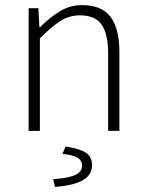

<svg xmlns="http://www.w3.org/2000/svg" viewBox="-20 -512 572 751"><path d="M92 0V-480H130L134 -406H137Q174 -443 213.5 -467.5Q253 -492 302 -492Q377 -492 412 -446.5Q447 -401 447 -308V0H403V-302Q403 -379 377.5 -415.5Q352 -452 293 -452Q250 -452 215.5 -429.5Q181 -407 136 -362V0ZM195 219 188 189Q253 184 277 171Q301 158 301 137Q301 114 280.5 103.5Q260 93 224 90L237 61Q294 70 317 86Q340 102 340 134Q340 173 303 193.5Q266 214 195 219Z"/></svg>

Font: Source Sans 3 Light
Style: Regular
Weight: 300
Designer: Paul D. Hunt
Foundry: Adobe
Version: Version 3.052;hotconv 1.1.0;makeotfexe 2.6.0